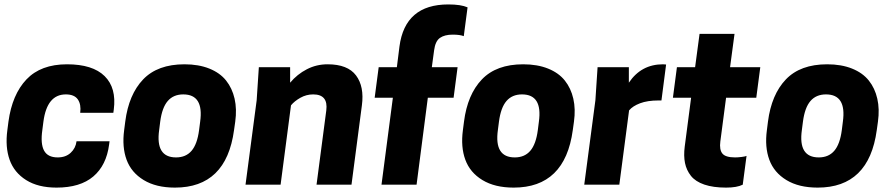

<svg xmlns="http://www.w3.org/2000/svg" viewBox="-20 -833 4021 866"><path d="M175.8 -284.2 170.9 -246.1Q162.1 -184.6 178.7 -153.8Q195.3 -123 240.2 -123Q276.4 -123 298.8 -143.8Q321.3 -164.6 325.2 -195.8H474.1L472.2 -181.2Q460 -87.4 400.9 -37.1Q341.8 13.2 234.9 13.2Q151.9 13.2 97.9 -20.8Q43.9 -54.7 23.4 -112.3Q2.9 -169.9 13.2 -246.1L18.1 -284.2Q34.7 -406.7 99.4 -474.9Q164.1 -543 282.2 -543Q397.9 -543 451.9 -489.7Q505.9 -436.5 493.2 -338.9L491.2 -324.2H341.8Q346.7 -361.8 331.1 -384.5Q315.4 -407.2 276.9 -407.2Q191.9 -407.2 175.8 -284.2Z M773.9 -123Q818.4 -123 844 -152.8Q869.6 -182.6 877.9 -246.1L882.8 -284.2Q899.9 -407.2 806.6 -407.2Q762.2 -407.2 736.6 -377.4Q710.9 -347.7 702.6 -284.2L697.8 -246.1Q680.7 -123 773.9 -123ZM769 13.2Q684.1 13.2 628.2 -20.8Q572.3 -54.7 551 -112.3Q529.8 -169.9 540 -246.1L544.9 -284.2Q560.5 -406.7 625.7 -474.9Q690.9 -543 812 -543Q876 -543 924.1 -523.7Q972.2 -504.4 999.8 -469.7Q1027.3 -435.1 1038.1 -387.9Q1048.8 -340.8 1041 -284.2L1035.6 -246.1Q1000.5 13.2 769 13.2Z M1565.4 0H1407.7L1451.7 -335Q1460.9 -407.2 1392.6 -407.2Q1361.8 -407.2 1335 -392.1Q1308.1 -377 1292.5 -357.9L1245.6 0H1087.4L1137.7 -380.9L1147.5 -529.8H1288.6V-460Q1320.3 -498 1363.8 -520.5Q1407.2 -543 1457.5 -543Q1548.3 -543 1585.9 -492.7Q1623.5 -442.4 1612.3 -357.9Z M1938 -606 1927.7 -529.8H2043.9L2025.9 -392.1H1909.7L1858.9 0H1700.7L1752 -392.1H1669.9L1688 -529.8H1770L1781.7 -623Q1806.6 -813 2002 -813Q2059.1 -813 2088.9 -799.8L2071.8 -669.9Q2054.7 -676.8 2022 -676.8Q1985.4 -676.8 1964.4 -662.1Q1943.4 -647.5 1938 -606Z M2301.8 -123Q2346.2 -123 2371.8 -152.8Q2397.5 -182.6 2405.8 -246.1L2410.6 -284.2Q2427.7 -407.2 2334.5 -407.2Q2290 -407.2 2264.4 -377.4Q2238.8 -347.7 2230.5 -284.2L2225.6 -246.1Q2208.5 -123 2301.8 -123ZM2296.9 13.2Q2211.9 13.2 2156 -20.8Q2100.1 -54.7 2078.9 -112.3Q2057.6 -169.9 2067.9 -246.1L2072.8 -284.2Q2088.4 -406.7 2153.6 -474.9Q2218.8 -543 2339.8 -543Q2403.8 -543 2451.9 -523.7Q2500 -504.4 2527.6 -469.7Q2555.2 -435.1 2565.9 -387.9Q2576.7 -340.8 2568.8 -284.2L2563.5 -246.1Q2528.3 13.2 2296.9 13.2Z M2970.2 -543 2984.4 -542 2963.4 -379.9H2950.2Q2900.4 -379.9 2866.9 -367.2Q2833.5 -354.5 2817.4 -335L2773.4 0H2615.2L2665.5 -380.9L2675.3 -529.8H2816.4V-460Q2872.1 -543 2970.2 -543Z M3272.9 -529.8H3409.2L3391.1 -392.1H3254.9L3229 -194.8Q3224.1 -157.7 3238.3 -140.4Q3252.4 -123 3295.9 -123Q3309.1 -123 3325.9 -125.2Q3342.8 -127.4 3347.2 -129.9L3330.1 0Q3303.7 13.2 3254.9 13.2Q3196.8 13.2 3156.7 -0.5Q3116.7 -14.2 3096.4 -39.8Q3076.2 -65.4 3069.6 -97.9Q3063 -130.4 3068.4 -171.9L3097.2 -392.1H3015.1L3033.2 -529.8H3115.2L3135.3 -680.2H3293Z M3672.9 -123Q3717.3 -123 3742.9 -152.8Q3768.6 -182.6 3776.9 -246.1L3781.7 -284.2Q3798.8 -407.2 3705.6 -407.2Q3661.1 -407.2 3635.5 -377.4Q3609.9 -347.7 3601.6 -284.2L3596.7 -246.1Q3579.6 -123 3672.9 -123ZM3668 13.2Q3583 13.2 3527.1 -20.8Q3471.2 -54.7 3450 -112.3Q3428.7 -169.9 3439 -246.1L3443.8 -284.2Q3459.5 -406.7 3524.7 -474.9Q3589.8 -543 3710.9 -543Q3774.9 -543 3823 -523.7Q3871.1 -504.4 3898.7 -469.7Q3926.3 -435.1 3937 -387.9Q3947.8 -340.8 3939.9 -284.2L3934.6 -246.1Q3899.4 13.2 3668 13.2Z"/></svg>

Font: Cooper Hewitt
Style: Bold Italic
Weight: 712
Designer: Village Type and Design LLC
Foundry: Cooper Hewitt Smithsonian Design Museum
Version: 1.000